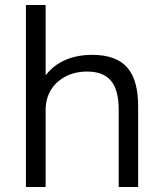

<svg xmlns="http://www.w3.org/2000/svg" viewBox="-20 -750 642 770"><path d="M84 0V-730H163V-450H165Q195 -489 242 -509.5Q289 -530 350 -530Q446 -530 490.5 -479Q535 -428 534 -320V0H456V-306Q457 -387 426 -425Q395 -463 330 -463Q281 -463 243.5 -443.5Q206 -424 185 -390.5Q164 -357 163 -312V0Z"/></svg>

Font: M PLUS 2 Thin
Style: Regular
Weight: 400
Version: Version 1.001